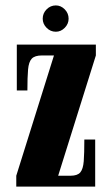

<svg xmlns="http://www.w3.org/2000/svg" viewBox="-20 -688 410 708"><path d="M40 0V-40L179 -483.5H134.5Q108.5 -483.5 97.2 -471.8Q86 -460 83.5 -431.8Q81 -403.5 81 -354.5H42V-523.5H333.5V-483.5L194.5 -40H240Q265.5 -40 276 -52.2Q286.5 -64.5 288.8 -93.5Q291 -122.5 291 -173.5H331V0ZM186 -571Q166 -571 151.8 -585.5Q137.5 -600 137.5 -619Q137.5 -639 151.8 -653.5Q166 -668 186 -668Q204.5 -668 218.8 -653.5Q233 -639 233 -619Q233 -600 218.8 -585.5Q204.5 -571 186 -571Z"/></svg>

Font: Imbue 10pt Black
Style: Regular
Weight: 900
Designer: Tyler Finck
Foundry: Etcetera Type Company
Version: Version 1.102; ttfautohint (v1.8.3)